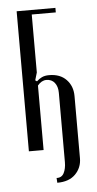

<svg xmlns="http://www.w3.org/2000/svg" viewBox="-48 -526 342 676"><g transform="rotate(-5 123.0 -188.0)"><path d="M89 -479V-274L81 -247L87 -243Q95 -251 105.5 -256Q116 -261 131 -261Q170 -261 192 -238Q214 -215 214 -180V40Q214 73 191.5 96Q169 119 127 119L126 102Q144 103 152 87.5Q160 72 160 49V-196Q160 -218 149.5 -231.5Q139 -245 120 -245Q103 -245 89 -228V0H37V-495H174V-479Z"/></g></svg>

Font: Moniqa Cond Heading
Style: Regular
Weight: 400
Width: 3
Designer: Rajesh Rajput
Foundry: Rajesh Rajput
Version: Version 1.000